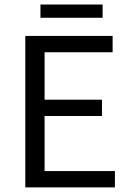

<svg xmlns="http://www.w3.org/2000/svg" viewBox="-20 -812 567 832"><path d="M89.7 0V-656.3H468V-585.6H173.2V-380H421.9V-309.3H173.2V-70.7H478V0ZM155.3 -735V-792.4H424.7V-735Z"/></svg>

Font: SourceSans3VF
Style: Regular
Weight: 200
Designer: Paul D. Hunt
Foundry: Adobe
Version: Version 3.052;hotconv 1.1.0;makeotfexe 2.6.0